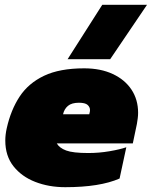

<svg xmlns="http://www.w3.org/2000/svg" viewBox="-20 -768 631 798"><path d="M261 -522 405 -748H591L438 -522ZM251 10Q183 10 126.5 -12Q70 -34 36 -77Q2 -120 2 -184Q2 -208 8 -235Q25 -311 61.5 -366.5Q98 -422 163 -453Q228 -484 330 -484Q398 -484 448.5 -460.5Q499 -437 526.5 -395.5Q554 -354 554 -299Q554 -288 552.5 -276.5Q551 -265 549 -253L532 -172H216Q227 -153 255 -142.5Q283 -132 347 -132Q392 -132 435.5 -139.5Q479 -147 505 -156L477 -26Q395 10 251 10ZM242 -293H351L353 -302Q354 -305 354 -311Q354 -323 344 -332Q334 -341 308 -341Q278 -341 262.5 -328Q247 -315 242 -293Z"/></svg>

Font: Kanit Black
Style: Italic
Weight: 900
Italic angle: -12°
Designer: Katatrad Team
Foundry: CadsonDemak
Version: Version 2.000; ttfautohint (v1.8.3)